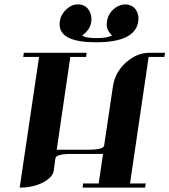

<svg xmlns="http://www.w3.org/2000/svg" viewBox="-20 -856 773 876"><path d="M69.8 0 158.2 -596.2H85.9L88.9 -615.2H375L373 -596.2H300.8L238.8 -172.9H381.8Q452.1 -172.9 455.1 -191.9L495.1 -460.9Q503.9 -523.9 553.2 -569.8Q604 -615.2 661.1 -615.2H732.9L730 -596.2H658.2L573.2 -19H645L642.1 0H356.9L358.9 -19H430.2L450.2 -153.8H308.1Q235.8 -153.8 232.9 -133.8L225.1 -77.1Q220.7 -46.4 174.8 -22.9Q129.9 0 69.8 0ZM252 -745.1Q252 -753.9 252.9 -758.8Q257.3 -789.6 282.2 -813Q306.6 -835.9 335 -835.9H336.9Q365.2 -835.9 382.8 -814Q397 -794.4 397 -771Q397 -759.8 396 -754.9Q390.1 -718.3 355 -694.8Q369.1 -682.1 419.9 -682.1Q472.2 -682.1 491.2 -694.8Q466.8 -716.3 466.8 -745.1Q466.8 -752 467.8 -755.9Q471.7 -789.6 497.1 -813Q520 -834.5 549.8 -835.9Q580.6 -835.9 598.1 -814Q611.8 -794.9 611.8 -772Q611.8 -763.7 610.8 -758.8Q597.7 -663.1 418 -663.1Q252 -663.1 252 -745.1Z"/></svg>

Font: Hjet
Style: Italic
Weight: 400
Designer: T. Christopher White
Version: Version 1.2